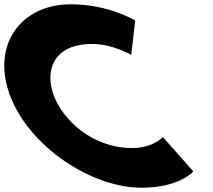

<svg xmlns="http://www.w3.org/2000/svg" viewBox="-156 -860 995 895"><path d="M461 -170C272 -170 138.2 -302 95.4 -413C53 -523 85.2 -655 274.2 -655C370.2 -655 455.8 -604 455.8 -604L474.2 -764C474.2 -764 352.9 -840 173.9 -840C-60.1 -840 -199.1 -648 -107.8 -411C-16.9 -175 270.3 15 503.3 15C682.3 15 745 -61 745 -61L603.4 -221C603.4 -221 557 -170 461 -170Z"/></svg>

Font: Hussar
Style: BdOpOblFour
Weight: 700
Foundry: Cannot Into Space Fonts
Version: Version 2.00